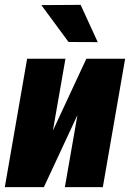

<svg xmlns="http://www.w3.org/2000/svg" viewBox="-33 -770 535 790"><path d="M184.6 -232.4 322.3 -528.3H481.9L390.1 0H233.9L285.6 -296.4L147.5 0H-13.2L78.6 -528.3H236.3ZM298.8 -750 369.1 -596.7 249 -597.2 137.2 -749Z"/></svg>

Font: Roboto Condensed Black
Style: Italic
Weight: 900
Italic angle: -12°
Designer: Christian Robertson
Foundry: Google
Version: Version 3.008; 2023